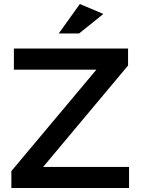

<svg xmlns="http://www.w3.org/2000/svg" viewBox="-20 -944 706 964"><path d="M274.9 -775.9 380.9 -923.8 499 -874 377 -775.9ZM37.1 0V-85L463.9 -594.2H49.8V-700.2H623V-615.2L196.8 -106H627.9V0Z"/></svg>

Font: TruenoRg
Style: Book
Weight: 400
Designer: Julieta Ulanovsky
Foundry: Julieta Ulanovsky
Version: Version 3.001b